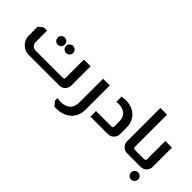

<svg xmlns="http://www.w3.org/2000/svg" viewBox="-5 -1475 2473 2473"><g transform="rotate(45 1231.5 -239.0)"><path d="M415 -487Q442 -487 461 -468Q480 -449 480 -422Q480 -395 461 -376Q442 -357 415 -357Q389 -357 370 -376Q351 -395 351 -422Q351 -449 370 -468Q389 -487 415 -487ZM568 -487Q594 -487 613 -468Q632 -449 632 -422Q632 -395 613 -376Q594 -357 568 -357Q541 -357 522 -376Q503 -395 503 -422Q503 -449 522 -468Q541 -487 568 -487ZM912 -460V-110Q912 -68 886 -39Q854 0 804 0H244Q179 0 132 -42Q69 -95 69 -180V-338L131 -388H191V-180Q191 -145 215 -123Q238 -102 268 -102H765Q790 -102 790 -127V-460Z M1261 -460V-24Q1261 100 1185 168Q1136 213 1059 231Q1023 238 984 238Q971 238 949 236L900 175V132Q932 137 962 137Q1139 137 1139 -35V-460Z M1470 -466Q1504 -472 1549 -472Q1664 -472 1735 -398Q1798 -331 1798 -232V-110Q1798 -63 1764 -31Q1733 0 1690 0H1369V-102H1651Q1676 -102 1676 -127V-220Q1676 -289 1634 -331Q1595 -370 1521 -373Q1487 -373 1470 -369Z M2049 -716V-127Q2049 -117 2055 -111Q2061 -102 2074 -102H2100V0H2035Q1994 0 1963 -29Q1927 -62 1927 -110V-716Z M2394 -460V-110Q2394 -71 2368 -38Q2335 0 2286 0H2093V-102H2247Q2258 -102 2266 -110Q2273 -117 2273 -127V-460ZM2311 73Q2338 73 2357 92Q2376 111 2376 138Q2376 165 2357 184Q2338 203 2311 203Q2284 203 2265.5 184Q2247 165 2247 138Q2247 111 2265.5 92Q2284 73 2311 73Z"/></g></svg>

Font: Almarai Bold
Style: Regular
Weight: 700
Designer: Boutros International 2019
Foundry: Created by Boutros International 2019
Version: Version 1.10